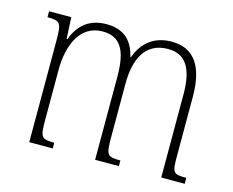

<svg xmlns="http://www.w3.org/2000/svg" viewBox="-77 -610 870 718"><g transform="rotate(15 358.0 -250.5)"><path d="M179 0V-22C128 -22 124 -28 124 -98V-290C124 -387 161 -471 246 -471C316 -471 343 -424 343 -321V0H435V-22C383 -22 379 -28 379 -97V-305C379 -398 411 -471 500 -471C571 -471 599 -418 599 -321V0H690V-23C638 -23 635 -27 635 -94V-322C635 -441 592 -501 506 -501C441 -501 395 -467 373 -405H371C357 -465 322 -501 254 -501C192 -501 149 -471 126 -409H123L119 -492H33V-469C83 -469 88 -463 88 -392V0Z"/></g></svg>

Font: Noto Serif Armenian Condensed ExtraLight
Style: Regular
Weight: 200
Width: 3
Designer: Monotype Design Team
Foundry: Monotype Imaging Inc.
Version: Version 2.008